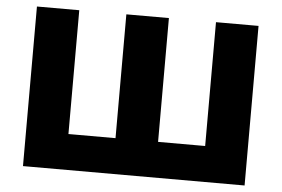

<svg xmlns="http://www.w3.org/2000/svg" viewBox="-50 -775 1239 845"><g transform="rotate(5 569.5 -352.5)"><path d="M80 0V-705H267V-158H475V-705H663V-158H871V-705H1059V0Z"/></g></svg>

Font: Nunito Sans 8pt Black
Style: Regular
Weight: 900
Version: Version 3.101;gftools[0.9.27]